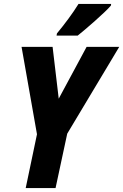

<svg xmlns="http://www.w3.org/2000/svg" viewBox="-20 -951 623 971"><path d="M110 0 167 -272 89 -714H246L277 -452L418 -714H583L320 -275L261 0ZM268 -782Q297 -817 325.5 -855.5Q354 -894 377 -931H542L541 -923Q530 -910 508 -889Q486 -868 460 -845Q434 -822 410.5 -802Q387 -782 373 -771H266Z"/></svg>

Font: Noto Sans Condensed ExtraBold
Style: Italic
Weight: 800
Width: 3
Italic angle: -12°
Designer: Monotype Design Team
Foundry: Monotype Imaging Inc.
Version: Version 2.013; ttfautohint (v1.8.4.7-5d5b)